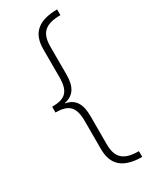

<svg xmlns="http://www.w3.org/2000/svg" viewBox="-222 -770 791 983"><g transform="rotate(-30 173.5 -278.0)"><path d="M306 158V124C218 124 181 92 181 12V-155C181 -225 159 -266 101 -277V-279C158 -291 181 -331 181 -401V-567C181 -649 219 -680 306 -680V-714C198 -713 143 -670 143 -574V-407C143 -321 111 -295 35 -295V-261C112 -261 143 -233 143 -148V17C143 114 197 157 306 158Z"/></g></svg>

Font: Noto Sans Myanmar UI SemiCondensed ExtraLight
Style: Regular
Weight: 200
Width: 4
Designer: Monotype Design Team
Foundry: Monotype Imaging Inc.
Version: Version 2.103